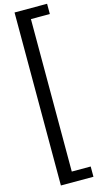

<svg xmlns="http://www.w3.org/2000/svg" viewBox="-172 -883 640 1265"><g transform="rotate(-15 148.0 -250.0)"><path d="M74 -840H296V-770H167V270H296V340H74Z"/></g></svg>

Font: Oakes Grotesk Medium
Style: Italic
Weight: 500
Italic angle: -8°
Designer: Samuel Oakes
Foundry: Samuel Oakes
Version: Version 1.000;PS 001.000;hotconv 1.0.88;makeotf.lib2.5.64775